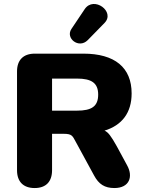

<svg xmlns="http://www.w3.org/2000/svg" viewBox="-20 -941 741 970"><path d="M155 9C212 9 243 -23 243 -81V-265H301C344 -265 346 -255 363 -224L455 -55C479 -10 509 9 558 9C634 9 654 -49 622 -106L570 -202C541 -254 526 -274 508 -281C596 -308 645 -371 645 -469C645 -600 560 -670 401 -670H156C98 -670 66 -638 66 -580V-81C66 -23 98 9 155 9ZM369 -382H243V-544H369C442 -544 476 -522 476 -463C476 -403 442 -382 369 -382ZM423 -738 508 -825C564 -882 454 -963 408 -895L341 -795C309 -748 378 -693 423 -738Z"/></svg>

Font: SN Pro Heavy
Style: Regular
Weight: 800
Designer: Tobias Whetton
Foundry: Supernotes
Version: Version 1.001;Glyphs 3.2 (3249)